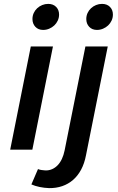

<svg xmlns="http://www.w3.org/2000/svg" viewBox="-20 -770 607 988"><path d="M252.5 -531 146.5 0H32.5L138.5 -531ZM228 -750Q253.5 -750 268.8 -734.5Q284 -719 284 -695Q284 -678.5 277.2 -664Q270.5 -649.5 259.2 -639Q248 -628.5 233 -622.2Q218 -616 202 -616Q177 -616 162 -632Q147 -648 147 -672Q147 -688.5 153.5 -702.8Q160 -717 171.2 -727.5Q182.5 -738 197.2 -744Q212 -750 228 -750ZM175.5 100Q184.5 104 194.5 105Q204.5 106 213.5 107Q232 107.5 248 100.5Q264 93.5 276.8 80.2Q289.5 67 298.5 47.8Q307.5 28.5 312.5 4L419.5 -531H534.5L422.5 29Q414.5 71 397.5 102.8Q380.5 134.5 356 155.8Q331.5 177 300.2 187.8Q269 198.5 232.5 198Q207 197 184 192.2Q161 187.5 141.5 179ZM505 -750Q530.5 -750 545.8 -734.5Q561 -719 561 -695Q561 -678.5 554.2 -664Q547.5 -649.5 536.2 -639Q525 -628.5 510 -622.2Q495 -616 479 -616Q454 -616 439 -632Q424 -648 424 -672Q424 -688.5 430.5 -702.8Q437 -717 448.2 -727.5Q459.5 -738 474.2 -744Q489 -750 505 -750Z"/></svg>

Font: Argentum Sans
Style: Italic
Weight: 400
Italic angle: -11.3099°
Designer: Julieta Ulanovsky, Owen Earl, Rasmus Andersson, Cristiano Sobral
Foundry: The Argentum Sans Project Authors
Version: Version 3.131; ttfautohint (v1.8.4.7-5d5b-dirty)